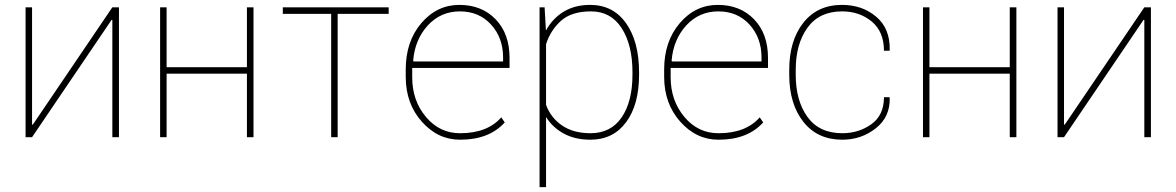

<svg xmlns="http://www.w3.org/2000/svg" viewBox="-20 -558 4785 781"><path d="M463.9 -528.3V0H437V-476.6L434.1 -477.5L110.4 0H84V-528.3H110.4V-51.8L113.3 -50.8L437 -528.3Z M1011.2 0H984.4V-258.3H657.7V0H631.3V-528.3H657.7V-284.7H984.4V-528.3H1011.2Z M1561 -501.5H1353.5V0H1327.1V-501.5H1130.4V-528.3H1561Z M1719.7 -454.1Q1667.5 -396.5 1660.6 -311L1662.1 -308.1H2026.4V-324.2Q2026.4 -404.3 1977.5 -458Q1928.7 -511.7 1850.6 -511.7Q1772.5 -511.7 1719.7 -454.1ZM1630.4 -244.1V-275.4Q1630.4 -389.6 1693.8 -463.9Q1757.3 -538.1 1848.6 -538.1Q1939.5 -538.1 1996.1 -479.5Q2052.7 -420.9 2052.7 -322.3V-281.7H1656.7V-244.1Q1656.7 -148.4 1712.9 -82Q1769 -15.6 1852.1 -16.1Q1962.4 -16.1 2019 -80.6L2033.2 -60.1Q1969.7 10.3 1852.1 10.3Q1761.7 10.7 1696.3 -62.5Q1630.9 -135.7 1630.4 -244.1Z M2552.7 -264.6Q2552.7 -375 2508.8 -443.4Q2464.8 -511.7 2384.3 -511.7Q2304.2 -511.7 2261.7 -473.1Q2219.2 -434.6 2201.2 -378.4V-131.3Q2220.7 -78.6 2266.6 -47.4Q2312.5 -16.1 2381.8 -16.1Q2464.8 -16.1 2508.8 -80.6Q2552.7 -145 2552.7 -254.4ZM2579.6 -254.4Q2579.6 -132.3 2526.9 -61Q2474.1 10.3 2381.3 10.3Q2319.3 10.3 2273.4 -14.6Q2227.5 -39.6 2201.2 -82V203.1H2174.8V-528.3H2195.3L2200.7 -433.6Q2227.1 -482.4 2272.5 -510.3Q2317.9 -538.1 2380.4 -538.1Q2473.6 -538.1 2526.4 -463.9Q2579.1 -389.6 2579.6 -264.6Z M2771 -454.1Q2718.8 -396.5 2711.9 -311L2713.4 -308.1H3077.6V-324.2Q3077.6 -404.3 3028.8 -458Q2980 -511.7 2901.9 -511.7Q2823.7 -511.7 2771 -454.1ZM2681.6 -244.1V-275.4Q2681.6 -389.6 2745.1 -463.9Q2808.6 -538.1 2899.9 -538.1Q2990.7 -538.1 3047.4 -479.5Q3104 -420.9 3104 -322.3V-281.7H2708V-244.1Q2708 -148.4 2764.2 -82Q2820.3 -15.6 2903.3 -16.1Q3013.7 -16.1 3070.3 -80.6L3084.5 -60.1Q3021 10.3 2903.3 10.3Q2813 10.7 2747.6 -62.5Q2682.1 -135.7 2681.6 -244.1Z M3406.2 -16.1Q3473.1 -16.1 3524.4 -52.7Q3575.7 -89.4 3575.7 -162.6H3598.1L3599.1 -159.7Q3601.1 -82 3542.2 -35.9Q3483.4 10.3 3406.2 10.3Q3305.2 10.3 3247.8 -62.5Q3190.4 -135.3 3190.4 -253.9V-274.4Q3190.4 -392.6 3247.6 -465.3Q3304.7 -538.1 3405.3 -538.1Q3487.3 -538.1 3544.2 -490Q3601.1 -441.9 3599.1 -354.5L3598.1 -351.6H3575.7Q3575.7 -429.2 3525.9 -470.5Q3476.1 -511.7 3405.3 -511.7Q3312.5 -511.7 3264.6 -445.3Q3216.8 -378.9 3216.8 -274.4V-253.9Q3216.8 -148.4 3264.6 -82.3Q3312.5 -16.1 3406.2 -16.1Z M4114.3 0H4087.4V-258.3H3760.7V0H3734.4V-528.3H3760.7V-284.7H4087.4V-528.3H4114.3Z M4661.6 -528.3V0H4634.8V-476.6L4631.8 -477.5L4308.1 0H4281.7V-528.3H4308.1V-51.8L4311 -50.8L4634.8 -528.3Z"/></svg>

Font: Roboto-Thin
Style: Regular
Weight: 250
Designer: Google
Version: Version 1.100141; 2013; ttfautohint (v0.94.14-c901) -l 8 -r 